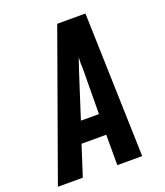

<svg xmlns="http://www.w3.org/2000/svg" viewBox="-157 -828 792 920"><g transform="rotate(-20 239.5 -367.5)"><path d="M-21 0 243 -735H387L409 0H282V-155H156L106 0ZM283 -260 285 -490Q284 -505 284 -519.5Q284 -534 285 -549Q280 -534 275 -519.5Q270 -505 265 -490L191 -260Z"/></g></svg>

Font: Iosevka SS18 Extrabold
Style: Italic
Weight: 800
Italic angle: -9°
Monospace: yes
Designer: Belleve Invis
Foundry: Belleve Invis
Version: Version 25.1.1; ttfautohint (v1.8.4)